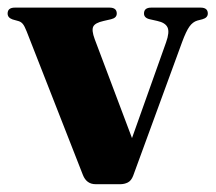

<svg xmlns="http://www.w3.org/2000/svg" viewBox="-21 -482 566 504"><path d="M295 1.5H230Q206 1.5 196.5 -23L49 -399.5Q43.5 -413.5 39 -419Q34.5 -424.5 28 -426.5L12 -431Q-1 -435.5 -1 -446.5Q-1 -462 18 -462H266.5Q285.5 -462 285.5 -446.5Q285.5 -435 270.5 -431.5L251 -427Q228.5 -422 223.8 -412.2Q219 -402.5 227.5 -379.5L325.5 -119.5L415 -371Q424.5 -397.5 418.8 -410Q413 -422.5 392 -427L372 -431.5Q357 -435 357 -446.5Q357 -462 376 -462H505.5Q524.5 -462 524.5 -446.5Q524.5 -435.5 510.5 -431.5L497 -428Q485 -424.5 476.2 -412.2Q467.5 -400 457 -371.5L328.5 -20.5Q323.5 -7.5 314.5 -3Q305.5 1.5 295 1.5Z"/></svg>

Font: Fraunces 72pt S000
Style: Bold
Weight: 700
Version: Version 1.000; ttfautohint (v1.8.3)